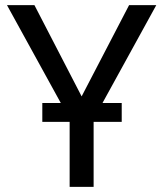

<svg xmlns="http://www.w3.org/2000/svg" viewBox="-20 -731 641 751"><path d="M456.1 -254.4H346.2V0H252.4V-254.4H145.5V-328.1H217.8L7.3 -710.9H114.7L299.3 -354L484.9 -710.9H591.3L380.9 -328.1H456.1Z"/></svg>

Font: Roboto-o
Style: o-Regular
Weight: 400
Designer: Google
Version: Version 2.134; 2016; ttfautohint (v1.6)